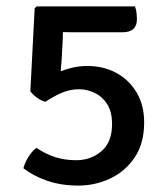

<svg xmlns="http://www.w3.org/2000/svg" viewBox="-20 -565 522 598"><path d="M53 -41Q56 -55 67.5 -74.5Q79 -94 93.5 -104.5Q120.5 -86 150.8 -76Q181 -66 217.5 -66Q262.5 -66 295.8 -94Q329 -122 329 -178.5Q329 -217 313.8 -240.8Q298.5 -264.5 274.8 -275.8Q251 -287 226.5 -287Q198 -287 172.5 -276Q147 -265 121.5 -248Q109 -251 96 -260.2Q83 -269.5 74.5 -280.5L88 -539.5L94.5 -545H400.5Q404.5 -533.5 405.5 -523.2Q406.5 -513 406.5 -505.5Q406.5 -464.5 362 -464.5H208.5Q193.5 -464.5 176 -465Q175.5 -453.5 175.5 -444.5L172 -379Q171 -361.5 169 -343Q188 -350.5 208.8 -355Q229.5 -359.5 251.5 -359.5Q302.5 -359.5 342.5 -337.8Q382.5 -316 405.8 -276.5Q429 -237 429 -184Q429 -118 399.2 -74.2Q369.5 -30.5 322.8 -8.8Q276 13 224 13Q170.5 13 127 -2Q83.5 -17 53 -41Z"/></svg>

Font: Signika Negative SC
Style: Regular
Weight: 400
Designer: Anna Giedryś
Foundry: Anna Giedryś
Version: Version 2.000; ttfautohint (v1.8.3) -l 8 -r 50 -G 200 -x 9 -